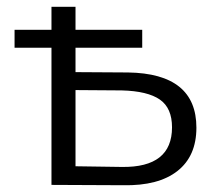

<svg xmlns="http://www.w3.org/2000/svg" viewBox="-20 -546 633 567"><path d="M358 -332Q560 -329 560 -169Q560 -85 504 -41Q448 3 344 1L132 0V-405H23V-458H132V-526H203V-458H400V-405H203V-333ZM340 -53Q488 -51 488 -170Q488 -227 452 -252Q416 -277 340 -279L203 -280V-55Z"/></svg>

Font: mBank
Style: Regular
Weight: 400
Designer: Julieta Ulanovsky
Foundry: Julieta Ulanovsky
Version: Version 7.200;PS 007.200;hotconv 1.0.88;makeotf.lib2.5.64775